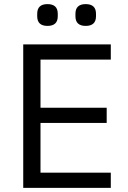

<svg xmlns="http://www.w3.org/2000/svg" viewBox="-20 -914 623 934"><path d="M161 -835V-847Q161 -894 211 -894Q261 -894 261 -847V-835Q261 -788 211 -788Q161 -788 161 -835ZM347 -835V-847Q347 -894 397 -894Q447 -894 447 -847V-835Q447 -788 397 -788Q347 -788 347 -835ZM93 0V-698H519V-624H177V-390H499V-316H177V-74H519V0Z"/></svg>

Font: Anuphan
Style: Regular
Weight: 400
Designer: Mike Abbink, Paul van der Laan, Pieter van Rosmalen, Mint Tantisuwanna
Foundry: Bold Monday; Cadson Demak
Version: Version 3.002;hotconv 1.0.109;makeotfexe 2.5.65596